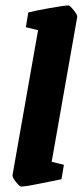

<svg xmlns="http://www.w3.org/2000/svg" viewBox="-20 -677 304 706"><path d="M26 -33 120 -566 75 -577 84 -631Q110 -638 164 -647.5Q218 -657 232 -657Q237 -657 251 -639.5Q265 -622 264 -615L170 -82L215 -71L206 -18Q200 -17 137.5 -4Q75 9 58 9Q52 9 38.5 -8Q25 -25 26 -33Z"/></svg>

Font: Grenze
Style: Bold Italic
Weight: 700
Italic angle: -10°
Designer: Renata Polastri
Foundry: Omnibus-Type
Version: Version 1.002; ttfautohint (v1.8)